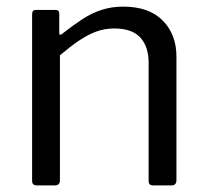

<svg xmlns="http://www.w3.org/2000/svg" viewBox="-20 -560 624 580"><path d="M91 0Q77 0 77 -13V-517Q77 -530 88 -530H148Q159 -530 159 -519V-461Q159 -456 161 -455Q163 -454 168 -458Q201 -484 229.5 -502.5Q258 -521 288 -530.5Q318 -540 352 -540Q430 -540 471.5 -498Q513 -456 513 -389V-16Q513 0 498 0H442Q435 0 432 -3.5Q429 -7 429 -13V-370Q429 -419 404 -446.5Q379 -474 325 -474Q296 -474 270.5 -464.5Q245 -455 219 -437.5Q193 -420 161 -393V-15Q161 0 146 0H91Z"/></svg>

Font: Libre Franklin
Style: Regular
Weight: 400
Designer: Pablo Impallari, Rodrigo Fuenzalida, Nhung Nguyen
Foundry: Impallari Type
Version: Version 3.000